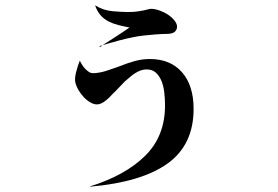

<svg xmlns="http://www.w3.org/2000/svg" viewBox="-20 -626 1040 719"><path d="M336 -606Q367 -587 401.5 -584Q436 -581 460 -581Q480 -581 494 -583Q508 -585 518 -587Q523 -588 526.5 -589Q530 -590 534 -591Q542 -593 544 -593Q560 -593 578 -586.5Q596 -580 610 -570.5Q624 -561 633.5 -549Q643 -537 643 -526Q643 -515 634.5 -507Q626 -499 603 -499Q587 -499 561.5 -497Q536 -495 519 -493Q499 -491 475 -486Q451 -481 428 -475Q405 -469 385 -463Q365 -457 351 -453L360 -450L358 -453Q380 -467 409.5 -486Q439 -505 465 -523Q444 -527 424 -532Q404 -537 387 -545.5Q370 -554 357 -568.5Q344 -583 336 -606ZM279 -399Q282 -392 287 -384Q292 -376 298.5 -369Q305 -362 312.5 -357Q320 -352 328 -352Q349 -352 376 -360Q388 -364 401 -368.5Q414 -373 428 -378Q455 -389 483.5 -397Q512 -405 541 -405Q618 -405 661.5 -355.5Q705 -306 705 -218Q705 -84 608 -14Q511 56 318 73L317 72Q449 31 523.5 -42.5Q598 -116 598 -231Q598 -257 595 -281.5Q592 -306 584 -324.5Q576 -343 563 -354.5Q550 -366 529 -366Q512 -366 495 -357Q478 -348 464 -335Q447 -322 435 -308Q428 -301 422 -294.5Q416 -288 410 -282Q406 -279 402.5 -275Q399 -271 394 -266Q390 -262 386.5 -258.5Q383 -255 378 -251Q359 -235 343 -235Q331 -235 317.5 -243Q304 -251 293 -263Q282 -275 273.5 -289.5Q265 -304 262 -318Q259 -332 265 -356Q271 -380 279 -399Z"/></svg>

Font: XinYuGongZhangJiaSongA
Style: Regular
Weight: 900
Designer: XinYuGong
Foundry: Adobe Systems Incorporated
Version: Version 1.00